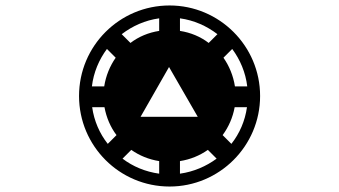

<svg xmlns="http://www.w3.org/2000/svg" viewBox="-20 -651 1240 702"><path d="M374 -125C344 -163 324 -209 317 -259H362C369 -221 384 -186 406 -157ZM460 -103C490 -82 524 -68 562 -62V-16C512 -23 466 -42 428 -71ZM638 -62C676 -68 710 -82 740 -103L772 -71C734 -43 688 -23 638 -16ZM794 -157C816 -187 831 -221 838 -259H883C876 -209 856 -163 826 -125ZM316 -335C322 -386 342 -433 371 -472L403 -440C382 -410 367 -374 361 -335ZM703 -224H494L598 -406ZM425 -526C464 -556 511 -577 562 -584V-538C523 -532 487 -517 457 -494ZM638 -584C689 -577 736 -556 775 -526L743 -494C713 -517 677 -532 638 -538ZM839 -335C833 -374 818 -410 797 -440L829 -472C858 -433 878 -386 884 -335ZM269 -300C269 -117 417 31 600 31C782 31 931 -117 931 -300C931 -483 782 -631 600 -631C417 -631 269 -483 269 -300Z"/></svg>

Font: CryptoKit 1.4
Style: Regular
Weight: 400
Monospace: yes
Designer: Oceane Juvin
Foundry: http://www.head-geneve.ch
Version: Version 1.000